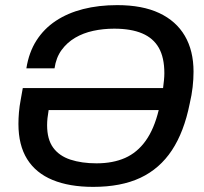

<svg xmlns="http://www.w3.org/2000/svg" viewBox="-20 -718 796 750"><path d="M344 12Q251 12 185.5 -15Q120 -42 86 -96.5Q52 -151 52 -234Q52 -255 54 -279Q56 -303 61 -329L69 -374H617Q619 -390 620.5 -404.5Q622 -419 622 -432Q622 -493 600.5 -531Q579 -569 535.5 -587.5Q492 -606 426 -606Q383 -606 344 -597.5Q305 -589 273.5 -570.5Q242 -552 220.5 -522.5Q199 -493 193 -451H83Q93 -514 122.5 -560Q152 -606 198 -636.5Q244 -667 304.5 -682.5Q365 -698 438 -698Q536 -698 602 -667Q668 -636 702 -578Q736 -520 736 -438Q736 -409 732.5 -378Q729 -347 721 -313Q699 -203 651.5 -131Q604 -59 528.5 -23.5Q453 12 344 12ZM357 -80Q421 -80 468.5 -101Q516 -122 549 -168Q582 -214 600 -288H170Q167 -271 165.5 -256.5Q164 -242 164 -229Q164 -174 187.5 -141.5Q211 -109 255 -94.5Q299 -80 357 -80Z"/></svg>

Font: Archivo SemiBold Medium
Style: Italic
Weight: 500
Italic angle: -10°
Version: Version 2.001